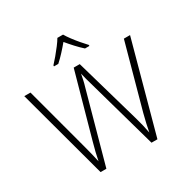

<svg xmlns="http://www.w3.org/2000/svg" viewBox="-205 -1133 1298 1319"><g transform="rotate(-30 444.5 -473.5)"><path d="M865 -714 670 0H623L470 -544Q460 -577 453 -604Q446 -631 441 -653Q437 -632 432 -608Q427 -584 419 -558L265 0H219L26 -714H75L211 -206Q222 -166 229.5 -134Q237 -102 244 -71Q250 -103 258 -136Q266 -169 277 -208L418 -714H466L612 -205Q624 -164 631.5 -132Q639 -100 645 -68Q651 -100 658 -131.5Q665 -163 676 -205L816 -714ZM468 -947Q480 -926 500.5 -898.5Q521 -871 544 -844Q567 -817 586 -797V-789H551Q524 -813 496 -843.5Q468 -874 445 -902Q422 -874 394 -843.5Q366 -813 339 -789H305V-797Q324 -817 346.5 -844Q369 -871 390 -898.5Q411 -926 423 -947Z"/></g></svg>

Font: Noto Sans Thaana ExtraLight
Style: Regular
Weight: 200
Designer: David Williams
Foundry: Google Inc.
Version: Version 3.001; ttfautohint (v1.8.4.7-5d5b)